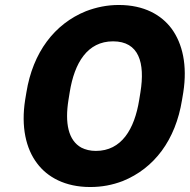

<svg xmlns="http://www.w3.org/2000/svg" viewBox="-20 -741 762 771"><path d="M81 -340C64 -232 84 -144 129 -85C170 -30 241 10 342 10C389 10 431 2 473 -14C599 -65 685 -178 711 -340L716 -370C733 -479 713 -566 669 -626C628 -681 559 -721 457 -721C410 -721 367 -712 325 -696C199 -645 112 -531 86 -370ZM255 -340 260 -371C279 -489 331 -575 434 -575C538 -575 563 -489 544 -371L539 -340C520 -222 468 -135 365 -135C342 -135 323 -140 307 -148C254 -177 240 -247 255 -340Z"/></svg>

Font: Asimov Pro
Style: UltObl
Weight: 900
Designer: Google
Version: Version 2.000980; 2014